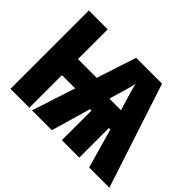

<svg xmlns="http://www.w3.org/2000/svg" viewBox="-141 -976 1237 1237"><g transform="rotate(45 478.0 -357.0)"><path d="M614 -545 656 -406H550L590 -542Q596 -560 602 -594Q609 -562 614 -545ZM486 -714 398 -443H227V-714H55V0H227V-297H348L251 0H432L510 -270H523V0H682V-270H695L772 0H956L722 -714Z"/></g></svg>

Font: Noto Sans Display Condensed Black
Style: Regular
Weight: 900
Width: 3
Designer: Monotype Design team
Foundry: Monotype Imaging Inc.
Version: 1.000